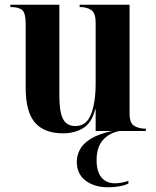

<svg xmlns="http://www.w3.org/2000/svg" viewBox="-20 -556 663 815"><path d="M248 10Q168 10 128.5 -35.5Q89 -81 89 -183V-455Q89 -500 74.5 -513Q60 -526 27 -526H24V-536H232V-146Q232 -81 247.5 -51Q263 -21 300 -21Q347 -21 366.5 -71Q386 -121 386 -203V-459Q386 -502 366.5 -514Q347 -526 322 -526H318V-536H530V-74Q530 -33 550 -21.5Q570 -10 595 -10H599V0H386V-92H384Q369 -33 332 -11.5Q295 10 248 10ZM440 239Q380 239 343 210.5Q306 182 306 131Q306 104 319 79Q332 54 364.5 33.5Q397 13 456 0H487Q442 9 416 39.5Q390 70 390 124Q390 172 410.5 197Q431 222 468 222Q493 222 525 212V223Q510 231 486 235Q462 239 440 239Z"/></svg>

Font: Noto Serif Display SemiCondensed
Style: Bold
Weight: 700
Width: 4
Designer: Monotype Design Team
Foundry: Monotype Imaging Inc.
Version: Version 2.009